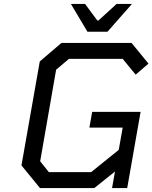

<svg xmlns="http://www.w3.org/2000/svg" viewBox="-20 -955 774 975"><path d="M424 -794 340 -935H412L474 -851H480L572 -935H650L526 -794ZM183 0 89 -115 182 -643 292 -737H648L734 -632L669 -576L603 -656H330L265 -601L184 -136L228 -81H443L583 -194L603 -307H434L448 -387H694L626 0H549L564 -84L459 0Z"/></svg>

Font: Tomorrow
Style: Italic
Weight: 400
Italic angle: -10°
Designer: Tony de Marco, Monica Rizzolli
Foundry: Just in Type
Version: Version 2.002